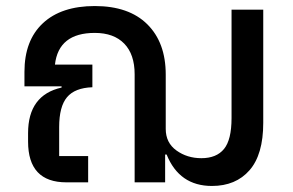

<svg xmlns="http://www.w3.org/2000/svg" viewBox="-20 -604 971 636"><path d="M747 -572H852V-197Q852 -92 806.5 -40Q761 12 682 12Q574 12 532 -92H527V0H426V-358Q426 -424 391.5 -459.5Q357 -495 294 -495Q174 -495 162 -390H286V-315Q228 -313 202 -282Q176 -251 176 -183V-87H272V0H200Q73 0 73 -135V-163Q73 -289 184 -314V-318H61V-366Q61 -470 122 -527Q183 -584 294 -584Q407 -584 468 -523.5Q529 -463 529 -357V-177Q529 -131 564.5 -105.5Q600 -80 647 -80Q697 -80 722 -110.5Q747 -141 747 -213Z"/></svg>

Font: Anuphan Medium
Style: Regular
Weight: 500
Designer: Mike Abbink, Paul van der Laan, Pieter van Rosmalen, Mint Tantisuwanna
Foundry: Bold Monday; Cadson Demak
Version: Version 3.002;hotconv 1.0.109;makeotfexe 2.5.65596